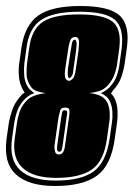

<svg xmlns="http://www.w3.org/2000/svg" viewBox="-34 -614 445 639"><path d="M149 5Q61 5 19 -33.5Q-23 -72 -12 -153L-4 -209Q-1 -224 6.5 -247Q14 -270 31 -290L30 -289L39 -299Q42 -302 48 -306L43 -314Q31 -335 29 -359Q27 -383 30 -403L37 -453Q48 -530 93 -562Q138 -594 233 -594Q330 -594 364.5 -562Q399 -530 388 -453L381 -403Q378 -382 370 -358Q362 -334 342 -313Q337 -306 337 -304H334Q340 -299 345 -291Q356 -271 357 -247.5Q358 -224 356 -210L348 -153Q336 -64 289 -29.5Q242 5 149 5ZM151 -13Q235 -13 277 -43Q319 -73 331 -153L339 -210Q341 -222 340 -242.5Q339 -263 330 -280Q325 -289 317.5 -294.5Q310 -300 302 -304Q319 -312 331 -324Q348 -342 355 -363Q362 -384 364 -403L371 -453Q379 -522 348 -548.5Q317 -575 230 -575Q145 -575 103.5 -548Q62 -521 54 -453L47 -403Q45 -384 46.5 -363Q48 -342 59 -324Q62 -319 68.5 -313.5Q75 -308 80 -304Q59 -297 44 -279Q29 -262 22.5 -242Q16 -222 14 -209L6 -153Q-4 -81 34 -47Q72 -13 151 -13ZM153 -22Q78 -22 42 -54.5Q6 -87 15 -153L23 -209Q25 -221 30.5 -239.5Q36 -258 50 -274Q62 -289 80.5 -295.5Q99 -302 118 -304Q103 -306 88 -311Q73 -316 66 -330Q55 -347 54.5 -366.5Q54 -386 56 -403L63 -453Q71 -517 109 -541.5Q147 -566 229 -566Q311 -566 341 -541.5Q371 -517 363 -453L356 -403Q354 -386 347 -366.5Q340 -347 325 -330Q312 -316 296 -311Q280 -306 263 -304Q279 -303 295.5 -297Q312 -291 322 -275Q330 -259 331 -240Q332 -221 330 -210L322 -153Q312 -78 272 -50Q232 -22 153 -22ZM196 -345Q201 -345 209 -353Q215 -361 218 -381L227 -444Q228 -454 228.5 -462Q229 -470 229 -477Q227 -491 217 -491Q203 -491 198.5 -476Q194 -461 192 -444L183 -384Q180 -360 184 -353Q189 -345 196 -345ZM197 -354Q194 -354 192 -360Q191 -366 192 -384L201 -444Q203 -458 205.5 -470Q208 -482 215 -482Q219 -482 221 -471Q221 -465 220.5 -458.5Q220 -452 219 -444L210 -381Q209 -365 204 -360Q200 -354 197 -354ZM162 -100Q173 -100 177.5 -110.5Q182 -121 182 -127L196 -226Q198 -240 197 -248Q196 -256 182 -256Q168 -256 166 -245L161 -225L147 -127Q147 -121 149 -110.5Q151 -100 162 -100ZM163 -109Q156 -109 156 -118V-127L170 -225Q171 -231 172.5 -239Q174 -247 181 -247Q189 -247 189.5 -241Q190 -235 188 -226L174 -127Q174 -125 172 -117Q170 -109 163 -109Z"/></svg>

Font: Alumni Sans Collegiate One
Style: Italic
Weight: 400
Italic angle: -8°
Designer: Robert E. Leuschke
Foundry: Robert E. Leuschke
Version: Version 1.100